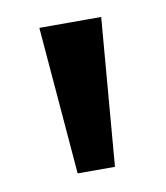

<svg xmlns="http://www.w3.org/2000/svg" viewBox="-47 -763 320 370"><g transform="rotate(-10 113.5 -577.5)"><path d="M77 -433H150L174 -722H53Z"/></g></svg>

Font: Perun Medium
Style: Regular
Weight: 500
Foundry: Copyright (c) Stefan Peev, Context Ltd, 2016
Version: Version 1.089